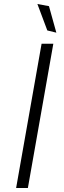

<svg xmlns="http://www.w3.org/2000/svg" viewBox="-20 -945 320 965"><path d="M168 -924.8 226.1 -914.1 263.2 -780.8 217.8 -792ZM248 -725.1 120.1 0H61L189 -725.1Z"/></svg>

Font: Stilu Light
Style: Italic
Weight: 300
Italic angle: -10°
Designer: Genilson Lima Santos
Foundry: Genilson Lima Santos
Version: Version 1.200;PS 001.200;hotconv 1.0.88;makeotf.lib2.5.64775